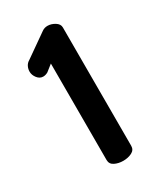

<svg xmlns="http://www.w3.org/2000/svg" viewBox="-113 -779 409 486"><g transform="rotate(-30 91.5 -536.0)"><path d="M103 -340Q89 -340 78 -345.5Q67 -351 67 -363V-645L48 -630Q41 -626 34 -626Q24 -626 17 -635Q10 -644 10 -654Q10 -662 13.5 -669Q17 -676 24 -680L91 -727Q98 -732 107 -732Q118 -732 128.5 -725.5Q139 -719 139 -709V-363Q139 -351 128 -345.5Q117 -340 103 -340Z"/></g></svg>

Font: Dosis ExtraLight SemiBold
Style: Regular
Weight: 600
Version: Version 3.001; ttfautohint (v1.8.2)